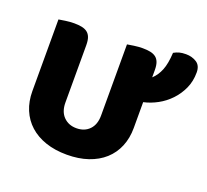

<svg xmlns="http://www.w3.org/2000/svg" viewBox="-117 -803 1034 961"><g transform="rotate(20 399.5 -322.5)"><path d="M598 -224Q598 -170 579.5 -125.5Q561 -81 526 -49.5Q491 -18 441 -1Q391 16 328 16Q265 16 215 -1Q165 -18 130 -49.5Q95 -81 76.5 -125.5Q58 -170 58 -224V-606Q69 -608 93 -611.5Q117 -615 139 -615Q162 -615 179.5 -611.5Q197 -608 209 -599Q221 -590 227 -574Q233 -558 233 -532V-227Q233 -179 259.5 -152Q286 -125 328 -125Q371 -125 397 -152Q423 -179 423 -227V-606Q434 -608 458 -611.5Q482 -615 504 -615Q527 -615 544.5 -611.5Q562 -608 574 -599Q586 -590 592 -574Q598 -558 598 -532V-494Q623 -517 637 -552Q651 -587 654 -645Q668 -653 682.5 -657Q697 -661 718 -661Q750 -661 774.5 -645.5Q799 -630 799 -593Q799 -546 781.5 -507.5Q764 -469 735.5 -439Q707 -409 671 -389.5Q635 -370 598 -362Z"/></g></svg>

Font: Baloo Tamma
Style: Regular
Weight: 400
Designer: Divya Kowshik and Ek Type
Foundry: Ek Type
Version: Version 1.007;PS 1.000;hotconv 1.0.88;makeotf.lib2.5.647800